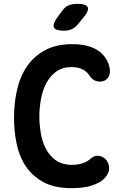

<svg xmlns="http://www.w3.org/2000/svg" viewBox="-20 -970 640 1000"><path d="M53 -355.8Q53 -435.3 69.5 -505.2Q86 -575.2 122.5 -627.2Q159.1 -679.3 216.5 -709.6Q273.9 -740 356.7 -740Q400.1 -740 432.2 -731.6Q464.2 -723.3 486.6 -709.2Q508.9 -695.2 522.9 -677.1Q536.9 -659.1 544.6 -639Q555.7 -609.4 551.2 -585.5Q546.7 -561.6 525.7 -550.8Q507.5 -541.4 484 -547Q460.5 -552.7 445.8 -576.9Q434.9 -594.5 412.1 -607.5Q389.4 -620.6 352.4 -620.6Q305.6 -620.6 273.7 -597.8Q241.8 -575 222.1 -538.4Q202.3 -501.9 193.7 -455.8Q185 -409.7 185 -362.8Q185 -321.8 192.4 -277.5Q199.7 -233.1 218.5 -196Q237.2 -158.9 270.6 -135.2Q303.9 -111.5 355.2 -111.5Q371.3 -111.5 385.4 -113.7Q399.5 -115.9 411.5 -120.1Q423.6 -124.3 433.1 -129.8Q442.6 -135.3 449.5 -141.6Q468.6 -159.8 490.8 -158.7Q513 -157.5 528.8 -141.7Q544.6 -125.9 548.1 -100.6Q551.6 -75.2 530.9 -48.9Q517.3 -31.8 497.7 -20.7Q478 -9.6 454.3 -2.4Q430.6 4.9 404.5 7.4Q378.4 10 352.6 10Q264.9 10 207.1 -21Q149.4 -52 115.1 -102.9Q80.8 -153.9 66.9 -219.8Q53 -285.7 53 -355.8ZM313.6 -810Q268.6 -810 260.8 -826.9Q253.1 -843.8 279.1 -880L304.3 -914.2Q319.9 -935.6 339 -942.8Q358.2 -950 383.6 -950Q428.9 -950 436.8 -932.6Q444.7 -915.2 416.3 -880.8L386 -843.8Q371.8 -826.2 353.9 -818.1Q335.9 -810 313.6 -810Z"/></svg>

Font: Maple Mono
Style: Regular
Weight: 400
Monospace: yes
Designer: subframe7536
Version: Version 7.300